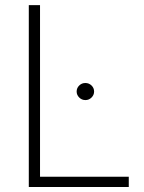

<svg xmlns="http://www.w3.org/2000/svg" viewBox="-20 -748 576 768"><path d="M95.2 0V-727.5H140.1V-41H495.1V0ZM321.8 -347.7Q307.1 -347.7 296.9 -357.9Q286.6 -368.2 286.6 -381.8Q286.6 -396 296.9 -406Q307.1 -416 321.3 -416Q335.9 -416 346.2 -406Q356.4 -396 356.4 -381.8Q356.4 -368.2 346.2 -357.9Q335.9 -347.7 321.8 -347.7Z"/></svg>

Font: Inter Tight ExtraLight
Style: Regular
Weight: 250
Designer: Rasmus Andersson
Foundry: rsms
Version: Version 3.004